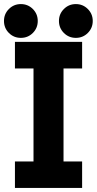

<svg xmlns="http://www.w3.org/2000/svg" viewBox="-26 -930 479 950"><path d="M47.9 -722.7V-591.4H139.8V-131.2H47.9V0H380.3V-131.2H288.3V-591.4H380.3V-722.7ZM265.7 -826.2Q265.7 -791.3 290.1 -766.9Q314.5 -742.6 349.3 -742.6Q384.2 -742.6 408.5 -766.9Q432.9 -791.3 432.9 -826.2Q432.9 -861 408.5 -885.4Q384.2 -909.8 349.3 -909.8Q314.5 -909.8 290.1 -885.4Q265.7 -861 265.7 -826.2ZM-6.3 -826.2Q-6.3 -791.3 18 -766.9Q42.4 -742.6 77.2 -742.6Q112.1 -742.6 136.5 -766.9Q160.8 -791.3 160.8 -826.2Q160.8 -861 136.5 -885.4Q112.1 -909.8 77.2 -909.8Q42.4 -909.8 18 -885.4Q-6.3 -861 -6.3 -826.2Z"/></svg>

Font: Giphurs SC
Style: Regular
Weight: 400
Version: Version 0.920